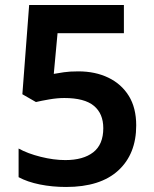

<svg xmlns="http://www.w3.org/2000/svg" viewBox="-20 -734 612 764"><path d="M292 -450Q359 -450 411 -425Q463 -400 492.5 -352.5Q522 -305 522 -235Q522 -121 450.5 -55.5Q379 10 243 10Q188 10 138.5 0Q89 -10 54 -29V-143Q90 -123 142 -110Q194 -97 240 -97Q311 -97 351 -128Q391 -159 391 -224Q391 -282 353.5 -313Q316 -344 236 -344Q208 -344 176 -338.5Q144 -333 123 -328L69 -359L96 -714H473V-602H209L194 -440Q211 -443 234 -446.5Q257 -450 292 -450Z"/></svg>

Font: Noto Sans Adlam Unjoined SemiBold
Style: Regular
Weight: 600
Version: Version 3.001